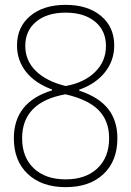

<svg xmlns="http://www.w3.org/2000/svg" viewBox="-20 -760 540 790"><path d="M250 10Q152 10 94.5 -44Q37 -98 37 -191Q37 -340 194 -388V-392Q125 -417 87.5 -464Q50 -511 50 -573Q50 -649 104.5 -694.5Q159 -740 250 -740Q341 -740 395.5 -694.5Q450 -649 450 -573Q450 -511 412 -463Q374 -415 306 -391V-387Q386 -361 424.5 -312.5Q463 -264 463 -191Q463 -98 406 -44Q349 10 250 10ZM250 -22Q333 -22 381 -67.5Q429 -113 429 -191Q429 -263 385.5 -307Q342 -351 249 -372Q71 -340 71 -191Q71 -113 119 -67.5Q167 -22 250 -22ZM250 -406Q327 -420 371.5 -464Q416 -508 416 -571Q416 -634 371 -671Q326 -708 250 -708Q174 -708 129 -671Q84 -634 84 -571Q84 -511 127 -468.5Q170 -426 250 -406Z"/></svg>

Font: M PLUS Code Latin ExtraLight
Style: Regular
Weight: 250
Designer: Coji Morishita
Foundry: UNDERFOREST DESIGN
Version: Version 1.002; ttfautohint (v1.8.3)